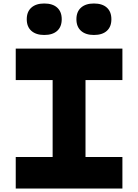

<svg xmlns="http://www.w3.org/2000/svg" viewBox="-20 -1078 790 1098"><path d="M70 0V-180H281V-620H70V-800H680V-620H469V-180H680V0ZM233 -878Q186 -878 159.5 -901.5Q133 -925 133 -968Q133 -1011 159.5 -1034.5Q186 -1058 233 -1058Q281 -1058 307 -1034.5Q333 -1011 333 -968Q333 -925 307 -901.5Q281 -878 233 -878ZM517 -878Q470 -878 443.5 -901.5Q417 -925 417 -968Q417 -1011 443.5 -1034.5Q470 -1058 517 -1058Q565 -1058 591 -1034.5Q617 -1011 617 -968Q617 -925 591 -901.5Q565 -878 517 -878Z"/></svg>

Font: Martian Mono SemiExpanded ExtraBold
Style: Regular
Weight: 800
Width: 6
Designer: Roman Shamin
Foundry: Evil Martians
Version: Version 1.000